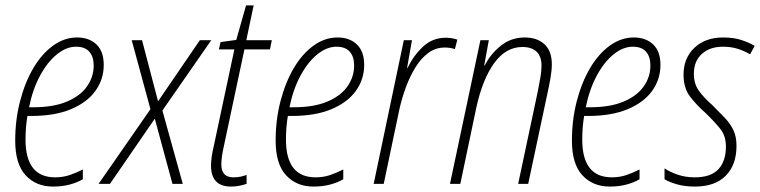

<svg xmlns="http://www.w3.org/2000/svg" viewBox="-20 -677 2799 707"><path d="M175 10Q113 10 74.5 -31.5Q36 -73 36 -159Q36 -236 54 -305Q72 -374 103 -426.5Q134 -479 175.5 -509Q217 -539 264 -539Q308 -539 335 -513.5Q362 -488 362 -438Q362 -385 331.5 -342.5Q301 -300 241.5 -275Q182 -250 95 -250H81Q74 -210 74 -163Q74 -24 183 -24Q212 -24 237 -32.5Q262 -41 285 -53V-17Q265 -5 237 2.5Q209 10 175 10ZM102 -282Q177 -282 226.5 -303Q276 -324 300.5 -359Q325 -394 325 -436Q325 -468 309 -486.5Q293 -505 260 -505Q224 -505 189 -476.5Q154 -448 127 -397.5Q100 -347 87 -282Z M343 0 534 -275 465 -529H503L562 -304L716 -529H758L578 -270L653 0H615L550 -240L385 0Z M831 10Q757 10 757 -67Q757 -97 768 -143L843 -495H786L792 -522L850 -530L886 -657H914L887 -529H981L974 -495H880L805 -142Q800 -120 797.5 -102.5Q795 -85 795 -72Q795 -24 839 -24Q854 -24 866 -26.5Q878 -29 888 -33V0Q876 4 862 7Q848 10 831 10Z M1134 10Q1072 10 1033.5 -31.5Q995 -73 995 -159Q995 -236 1013 -305Q1031 -374 1062 -426.5Q1093 -479 1134.5 -509Q1176 -539 1223 -539Q1267 -539 1294 -513.5Q1321 -488 1321 -438Q1321 -385 1290.5 -342.5Q1260 -300 1200.5 -275Q1141 -250 1054 -250H1040Q1033 -210 1033 -163Q1033 -24 1142 -24Q1171 -24 1196 -32.5Q1221 -41 1244 -53V-17Q1224 -5 1196 2.5Q1168 10 1134 10ZM1061 -282Q1136 -282 1185.5 -303Q1235 -324 1259.5 -359Q1284 -394 1284 -436Q1284 -468 1268 -486.5Q1252 -505 1219 -505Q1183 -505 1148 -476.5Q1113 -448 1086 -397.5Q1059 -347 1046 -282Z M1356 0 1467 -529H1497L1479 -427H1481Q1503 -473 1538 -505.5Q1573 -538 1621 -538Q1634 -538 1645 -536Q1656 -534 1664 -531L1655 -496Q1639 -502 1618 -502Q1584 -502 1557 -482Q1530 -462 1509.5 -428.5Q1489 -395 1474.5 -355.5Q1460 -316 1451 -276L1393 0Z M1637 0 1749 -529H1780L1763 -436H1765Q1786 -478 1824 -508.5Q1862 -539 1912 -539Q1958 -539 1985 -514Q2012 -489 2012 -440Q2012 -419 2007 -389.5Q2002 -360 1996 -334L1925 0H1888L1960 -339Q1965 -365 1969.5 -389.5Q1974 -414 1974 -435Q1974 -470 1955.5 -487Q1937 -504 1904 -504Q1843 -504 1800 -445Q1757 -386 1734 -281L1675 0Z M2225 10Q2163 10 2124.5 -31.5Q2086 -73 2086 -159Q2086 -236 2104 -305Q2122 -374 2153 -426.5Q2184 -479 2225.5 -509Q2267 -539 2314 -539Q2358 -539 2385 -513.5Q2412 -488 2412 -438Q2412 -385 2381.5 -342.5Q2351 -300 2291.5 -275Q2232 -250 2145 -250H2131Q2124 -210 2124 -163Q2124 -24 2233 -24Q2262 -24 2287 -32.5Q2312 -41 2335 -53V-17Q2315 -5 2287 2.5Q2259 10 2225 10ZM2152 -282Q2227 -282 2276.5 -303Q2326 -324 2350.5 -359Q2375 -394 2375 -436Q2375 -468 2359 -486.5Q2343 -505 2310 -505Q2274 -505 2239 -476.5Q2204 -448 2177 -397.5Q2150 -347 2137 -282Z M2539 10Q2501 10 2472 1.5Q2443 -7 2427 -17V-57Q2446 -44 2475 -34Q2504 -24 2538 -24Q2598 -24 2625.5 -54Q2653 -84 2653 -137Q2653 -176 2633 -201.5Q2613 -227 2578 -261Q2544 -291 2520.5 -322Q2497 -353 2497 -402Q2497 -463 2537 -501Q2577 -539 2643 -539Q2682 -539 2710.5 -529.5Q2739 -520 2759 -508L2742 -477Q2724 -488 2699 -496.5Q2674 -505 2642 -505Q2594 -505 2564.5 -478.5Q2535 -452 2535 -405Q2535 -369 2553 -343.5Q2571 -318 2604 -289Q2629 -264 2649 -243Q2669 -222 2680.5 -198Q2692 -174 2692 -140Q2692 -70 2652.5 -30Q2613 10 2539 10Z"/></svg>

Font: Noto Sans Condensed ExtraLight
Style: Italic
Weight: 200
Width: 3
Italic angle: -12°
Designer: Monotype Design Team
Foundry: Monotype Imaging Inc.
Version: Version 2.013; ttfautohint (v1.8.4.7-5d5b)